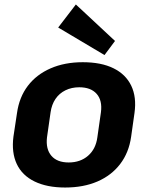

<svg xmlns="http://www.w3.org/2000/svg" viewBox="-20 -828 661 858"><path d="M271 10Q190 10 134.5 -17Q79 -44 55 -95Q31 -146 40 -217L56 -323Q66 -394 104.5 -444.5Q143 -495 206 -522.5Q269 -550 350 -550Q432 -550 487 -523Q542 -496 566.5 -445Q591 -394 581 -323L566 -217Q556 -146 517 -95Q478 -44 415.5 -17Q353 10 271 10ZM287 -102Q339 -102 373.5 -132Q408 -162 415 -214L431 -326Q438 -379 412 -408.5Q386 -438 334 -438Q300 -438 272.5 -424.5Q245 -411 228 -386Q211 -361 206 -326L190 -214Q184 -162 209.5 -132Q235 -102 287 -102ZM494 -645 447 -582 240 -705 319 -808Z"/></svg>

Font: Pathway Extreme SemiCondensed
Style: Bold Italic
Weight: 700
Width: 4
Italic angle: -8°
Version: Version 1.001;gftools[0.9.26]